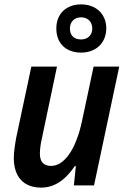

<svg xmlns="http://www.w3.org/2000/svg" viewBox="-20 -846 577 876"><path d="M350 -606C417 -606 465 -649 465 -718C464 -784 416 -826 350 -826C283 -826 237 -784 237 -716C237 -648 281 -606 350 -606ZM350 -666C317 -666 299 -685 299 -716C299 -747 320 -767 350 -767C380 -767 401 -747 401 -716C401 -685 380 -666 350 -666ZM168 10C235 10 284 -33 321 -88H326L317 0H409L524 -542H407L354 -293C327 -166 274 -89 213 -89C178 -89 162 -109 162 -145C162 -164 165 -188 171 -214L240 -542H123L54 -218C48 -185 43 -150 43 -125C43 -40 87 10 168 10Z"/></svg>

Font: Noto Sans SemiCondensed SemiBold
Style: Italic
Weight: 600
Width: 4
Italic angle: -12°
Designer: Monotype Design Team
Foundry: Monotype Imaging Inc.
Version: Version 2.013